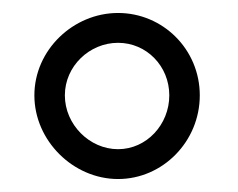

<svg xmlns="http://www.w3.org/2000/svg" viewBox="-20 -776 367 296"><path d="M33 -629C33 -559 93 -500 162 -500C231 -500 288 -558 288 -629C288 -700 231 -756 162 -756C93 -756 33 -699 33 -629ZM80 -629C80 -674 118 -710 162 -710C206 -710 241 -674 241 -629C241 -584 206 -546 162 -546C118 -546 80 -584 80 -629Z"/></svg>

Font: Charger Sport
Style: LitNrw
Weight: 300
Designer: Jasper
Foundry: Cannot Into Space Fonts
Version: Version 1.1